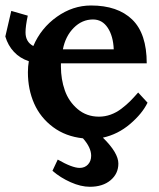

<svg xmlns="http://www.w3.org/2000/svg" viewBox="-90 -511 589 710"><path d="M452.6 -276.9H135.3V-265.1Q135.3 -217.8 149.7 -176.8Q164.1 -135.7 197 -107.7Q230 -79.6 275.9 -79.6Q298.3 -79.6 319.3 -87.2Q340.3 -94.7 359.1 -109.1Q377.9 -123.5 390.9 -136.5Q403.8 -149.4 420.9 -168.9L455.6 -131.3Q436 -90.8 391.1 -52.5Q346.2 -14.2 290.5 -2Q347.7 54.2 347.7 93.8Q347.7 131.3 318.8 155.5Q290 179.7 242.2 179.7Q209 179.7 171.1 162.8Q133.3 146 104 120.6L123.5 79.1Q177.2 109.9 204.6 109.9Q223.6 109.9 235.4 97.2Q247.1 84.5 247.1 64.9Q247.1 34.7 216.8 0.5Q152.8 -6.3 106.2 -41Q59.6 -75.7 36.4 -127.9Q13.2 -180.2 13.2 -243.7Q13.2 -265.6 16.6 -284.7Q-16.1 -295.4 -38.3 -319.1Q-60.5 -342.8 -70.3 -376L-48.3 -470.7L12.7 -453.1Q4.4 -414.6 4.4 -391.1Q4.4 -356 33.2 -340.8Q61.5 -407.2 120.4 -449Q179.2 -490.7 246.6 -490.7Q345.2 -490.7 398.9 -438.7Q452.6 -386.7 452.6 -276.9ZM142.6 -328.6H330.6Q328.6 -377.9 308.3 -408.4Q288.1 -439 253.9 -439Q213.4 -439 182.6 -408Q151.9 -377 142.6 -328.6Z"/></svg>

Font: Flanker
Style: Bold
Weight: 700
Designer: Flanker
Foundry: Flanker
Version: Version 2.021